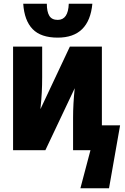

<svg xmlns="http://www.w3.org/2000/svg" viewBox="-20 -802 667 1025"><path d="M288.1 -601.1Q198.2 -601.1 154.1 -646.7Q109.9 -692.4 104 -782.2H230Q230 -739.3 243.4 -717.5Q256.8 -695.8 288.1 -695.8Q344.2 -695.8 347.2 -782.2H473.1Q456.1 -601.1 288.1 -601.1ZM409.2 203.1 462.9 0H370.1V-172.9Q370.1 -248.5 378.9 -331.1L222.2 0H49.8V-553.2H205.1V-389.2Q205.1 -347.7 203.1 -309.3Q201.2 -271 195.8 -219.2L353 -553.2H523.9V-132.8H621.1L562 203.1Z"/></svg>

Font: Open Sans Condensed ExtraBold
Style: Regular
Weight: 800
Width: 3
Designer: Monotype Design Team
Foundry: Monotype Imaging Inc.
Version: Version 3.000; ttfautohint (v1.8.4)